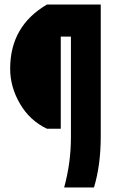

<svg xmlns="http://www.w3.org/2000/svg" viewBox="-20 -720 503 850"><path d="M249 -150H188Q112 -186 68.5 -260.5Q25 -335 25 -416Q25 -605 188 -700H426V-115Q426 11 396 110H264Q294 1 294 -111V-558H249Z"/></svg>

Font: Jockey One
Style: Regular
Weight: 400
Designer: TypeTogether
Foundry: TypeTogether
Version: Version 1.002